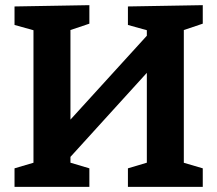

<svg xmlns="http://www.w3.org/2000/svg" viewBox="-20 -724 842 744"><path d="M36.3 0V-71.7L128.7 -99L109.7 -70.3V-630.3L133.3 -600.3L36.3 -627.3V-699L326.3 -704V-632.3L231.3 -600.3L253 -631V-226.7L230.7 -236L561.3 -599L549 -566.3V-630.3L571.3 -600.7L475.7 -627.3V-699L765.7 -704V-632.3L672.7 -601L692.3 -631V-70.3L672.7 -99L765.7 -71.7V0H475.7V-71.7L567.3 -99L549 -70.3V-479.3L571.3 -466.3L242 -104L253 -133.3V-70.3L234.7 -99L326.3 -71.7V0Z"/></svg>

Font: Bitter Thin
Style: Regular
Weight: 100
Designer: Sol Matas, and Bitter project Authors
Foundry: Sol Matas
Version: Version 2.002